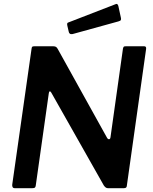

<svg xmlns="http://www.w3.org/2000/svg" viewBox="-20 -984 798 1004"><path d="M734 -742Q746 -742 744 -728L643 -11Q642 0 628 0H544Q538 0 533 -3.5Q528 -7 523 -14L248 -500Q244 -507 240 -506Q236 -505 235 -495L167 -14Q166 -6 162.5 -3Q159 0 149 0H57Q49 0 46 -5.5Q43 -11 44 -19L145 -729Q146 -737 148.5 -739.5Q151 -742 160 -742H259Q269 -742 274 -738Q279 -734 283 -726L540 -263Q545 -255 551 -256Q557 -257 558 -268L623 -730Q625 -738 627.5 -740Q630 -742 638 -742ZM599 -952 612 -892Q614 -884 612 -879.5Q610 -875 599 -872L360 -806Q350 -804 345 -808Q340 -812 339 -820L332 -850Q329 -864 336 -866L584 -962Q589 -965 593 -962.5Q597 -960 599 -952Z"/></svg>

Font: Libre Franklin SemiBold
Style: Italic
Weight: 600
Italic angle: -8°
Designer: Pablo Impallari, Rodrigo Fuenzalida, Nhung Nguyen
Foundry: Impallari Type
Version: Version 3.000